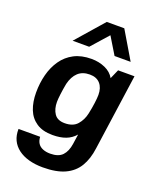

<svg xmlns="http://www.w3.org/2000/svg" viewBox="-169 -859 938 1144"><g transform="rotate(20 300.0 -286.5)"><path d="M243 186Q195 186 155 175Q115 164 86.5 142.5Q58 121 43.5 90.5Q29 60 30 20H167Q168 44 178.5 60.5Q189 77 209.5 85.5Q230 94 257 94Q309 94 334 67.5Q359 41 366 -8L375 -70Q350 -41 315 -28Q280 -15 232 -15Q169 -15 129.5 -41.5Q90 -68 72 -114Q54 -160 54 -220Q54 -280 68 -334Q82 -388 111.5 -430.5Q141 -473 187 -497Q233 -521 297 -521Q344 -521 383.5 -503.5Q423 -486 442 -452L468 -511H572L504 -30Q495 40 466 88Q437 136 383 161Q329 186 243 186ZM276 -106Q329 -106 355.5 -136.5Q382 -167 391 -209Q399 -246 403.5 -280Q408 -314 408 -333Q408 -378 385 -404Q362 -430 319 -430Q273 -430 245 -404Q217 -378 205 -329Q198 -292 194 -259.5Q190 -227 190 -210Q190 -165 210 -135.5Q230 -106 276 -106ZM153 -584 306 -759H417L521 -584H419L323 -742H398L258 -584Z"/></g></svg>

Font: Chivo Mono SemiBold
Style: Italic
Weight: 600
Italic angle: -8.05°
Monospace: yes
Version: Version 1.008